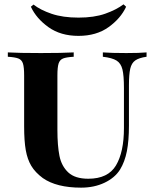

<svg xmlns="http://www.w3.org/2000/svg" viewBox="-20 -849 706 883"><path d="M654 -588Q619 -583 602 -571Q585 -559 579 -533Q573 -507 573 -456V-271Q573 -202 563.5 -153.5Q554 -105 532 -69Q508 -31 460.5 -8.5Q413 14 353 14Q240 14 177 -30Q142 -56 124 -86Q106 -116 98.5 -158.5Q91 -201 91 -268V-502Q91 -540 85.5 -557Q80 -574 64.5 -580Q49 -586 16 -588V-608Q66 -605 168 -605Q265 -605 319 -608V-588Q285 -586 270 -580Q255 -574 249.5 -557Q244 -540 244 -502V-251Q244 -179 253.5 -132Q263 -85 294 -56Q325 -27 386 -27Q477 -27 513.5 -88.5Q550 -150 550 -260V-444Q550 -502 543 -530Q536 -558 516 -570.5Q496 -583 453 -588V-608Q492 -605 561 -605Q621 -605 654 -608ZM560 -818Q535 -764 479 -724Q423 -684 341 -684Q259 -684 203 -724Q147 -764 122 -818L134 -828Q166 -803 217.5 -785.5Q269 -768 341 -768Q413 -768 464 -786Q515 -804 548 -829Z"/></svg>

Font: Playfair Display SC
Style: Bold
Weight: 700
Designer: Claus Eggers Sørensen
Foundry: Claus Eggers Sørensen
Version: Version 1.200; ttfautohint (v1.6)